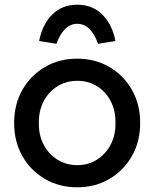

<svg xmlns="http://www.w3.org/2000/svg" viewBox="-20 -785 655 815"><path d="M308 10Q231 10 170.5 -25.5Q110 -61 75 -122.5Q40 -184 40 -263Q40 -342 75 -403.5Q110 -465 170.5 -500.5Q231 -536 308 -536Q384 -536 444.5 -500.5Q505 -465 540 -403.5Q575 -342 575 -263Q575 -184 540 -122.5Q505 -61 444.5 -25.5Q384 10 308 10ZM308 -84Q355 -84 392 -107.5Q429 -131 450 -171.5Q471 -212 470 -263Q471 -315 450 -355.5Q429 -396 392 -419Q355 -442 308 -442Q261 -442 223.5 -418.5Q186 -395 165 -354.5Q144 -314 145 -263Q144 -212 165 -171.5Q186 -131 223.5 -107.5Q261 -84 308 -84ZM220 -599 146 -611Q160 -682 202 -723.5Q244 -765 308 -765Q372 -765 414 -723.5Q456 -682 470 -611L396 -599Q383 -638 360.5 -661Q338 -684 308 -684Q278 -684 255.5 -661Q233 -638 220 -599Z"/></svg>

Font: Lexend Deca
Style: Regular
Weight: 400
Designer: Bonnie Shaver-Troup, Thomas Jockin
Foundry: Lexend
Version: Version 1.008; ttfautohint (v1.8.4.7-5d5b)